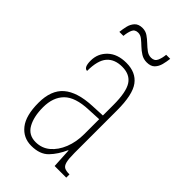

<svg xmlns="http://www.w3.org/2000/svg" viewBox="-221 -766 841 841"><g transform="rotate(45 200.0 -345.0)"><path d="M153 10Q103 10 72.5 -28.5Q42 -67 42 -146Q42 -224 85.5 -261.5Q129 -299 218 -303L281 -306V-371Q281 -451 259.5 -484Q238 -517 190 -517Q143 -517 118.5 -488.5Q94 -460 94 -395Q73 -395 73 -438Q73 -482 104.5 -512Q136 -542 191 -542Q250 -542 279.5 -502.5Q309 -463 309 -366V-103Q309 -66 313.5 -48.5Q318 -31 328.5 -25.5Q339 -20 358 -20H360V0H288L283 -91H281Q262 -48 234 -19Q206 10 153 10ZM155 -15Q193 -15 221 -38.5Q249 -62 265 -102Q281 -142 281 -191V-283L219 -280Q139 -277 104.5 -242.5Q70 -208 70 -146Q70 -88 90.5 -51.5Q111 -15 155 -15ZM252 -606Q232 -606 216 -616Q200 -626 186.5 -639Q173 -652 160.5 -662Q148 -672 134 -672Q114 -672 107 -655.5Q100 -639 98 -616H73Q75 -635 79.5 -654Q84 -673 96.5 -686.5Q109 -700 133 -700Q152 -700 166.5 -690Q181 -680 194.5 -667Q208 -654 221.5 -644Q235 -634 251 -634Q272 -634 279.5 -651Q287 -668 289 -690H314Q312 -671 307 -651.5Q302 -632 289.5 -619Q277 -606 252 -606Z"/></g></svg>

Font: Noto Serif Tamil ExtraCondensed Thin
Style: Regular
Weight: 100
Width: 2
Designer: Indian Type Foundry, Tom Grace, and the Monotype Design Team
Foundry: Monotype Imaging Inc.
Version: Version 2.004; ttfautohint (v1.8.4.7-5d5b)